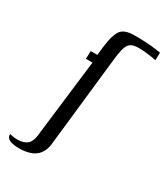

<svg xmlns="http://www.w3.org/2000/svg" viewBox="-222 -583 723 828"><g transform="rotate(30 139.0 -169.5)"><path d="M99.9 -312.8H67.1L68.6 -352H101.4L107.3 -402Q114 -455.7 130.8 -480.1Q147.6 -504.5 196.1 -505Q229.4 -505.5 258.2 -503.6Q287 -501.7 306.6 -499.1Q326.3 -496.5 330.9 -495.4L329.5 -457.2Q327.6 -458.2 312.9 -460.7Q298.2 -463.3 278.7 -465.3Q259.2 -467.3 242.6 -467.3Q219 -467.3 205.9 -460.5Q192.8 -453.8 186.3 -436.9Q179.8 -420 175.1 -388.4L124.6 68.3Q123.2 92.3 116.1 109.3Q109 126.4 97.8 137.5Q86.6 148.7 72.2 154.8Q57.8 160.8 42 163.4Q26.2 166 10.1 166Q-8.8 166 -24 162.5Q-39.1 159.1 -46.7 151.6Q-54.3 144.1 -53.3 131.5Q-47.2 133 -38.3 134.9Q-29.4 136.7 -14.4 136.7Q17.4 136.7 34.9 120.7Q52.4 104.7 55.4 56.9Z"/></g></svg>

Font: Genos Thin
Style: Italic
Weight: 100
Italic angle: -8°
Designer: Robert E. Leuschke
Foundry: Robert E. Leuschke
Version: Version 1.010